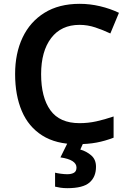

<svg xmlns="http://www.w3.org/2000/svg" viewBox="-20 -744 675 1004"><path d="M396 -614Q300 -614 247.5 -545Q195 -476 195 -356Q195 -235 243.5 -167.5Q292 -100 396 -100Q441 -100 484 -109.5Q527 -119 574 -135V-24Q530 -7 485 1.5Q440 10 382 10Q273 10 201 -35.5Q129 -81 94 -163.5Q59 -246 59 -357Q59 -465 98 -547.5Q137 -630 212.5 -677Q288 -724 397 -724Q450 -724 503 -711.5Q556 -699 602 -677L557 -569Q519 -587 478.5 -600.5Q438 -614 396 -614ZM482 128Q482 181 448 210.5Q414 240 332 240Q312 240 296 237.5Q280 235 268 232V159Q280 162 298.5 164.5Q317 167 332 167Q353 167 366.5 159.5Q380 152 380 132Q380 112 359 98.5Q338 85 296 79L335 0H417L400 38Q432 47 457 68.5Q482 90 482 128Z"/></svg>

Font: Noto Sans Javanese SemiBold
Style: Regular
Weight: 600
Version: Version 2.004